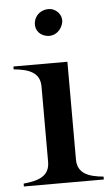

<svg xmlns="http://www.w3.org/2000/svg" viewBox="-53 -761 465 797"><g transform="rotate(-5 180.0 -362.5)"><path d="M14 -12V0H347V-12C285 -18 239 -34 239 -93V-500H14V-488C78 -482 123 -465 123 -407V-93C123 -34 77 -18 14 -12ZM229 -655C241 -687 221 -714 194 -723C165 -730 131 -716 121 -684C110 -651 129 -623 157 -616C185 -607 217 -622 229 -655Z"/></g></svg>

Font: Sprat Medium
Style: Regular
Weight: 500
Designer: Ethan Nakache
Foundry: Collletttivo
Version: Version 2.000;Glyphs 3.2 (3217)